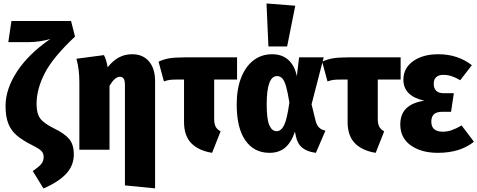

<svg xmlns="http://www.w3.org/2000/svg" viewBox="-20 -864 2755 1108"><path d="M413 -653Q285 -533 238 -441Q191 -349 191 -264Q191 -209 212 -180.5Q233 -152 292 -123Q352 -94 379 -62Q406 -30 406 27Q406 90 363.5 137Q321 184 231 224L169 123Q202 101 217 83.5Q232 66 232 42Q232 21 219 7.5Q206 -6 168 -25Q108 -55 75.5 -83.5Q43 -112 27.5 -152Q12 -192 12 -253Q12 -349 77.5 -450Q143 -551 270 -639Q249 -632 214 -626.5Q179 -621 150 -621H28L46 -743H390Z M875 -395V223L701 206V-373Q701 -399 693.5 -410Q686 -421 672 -421Q643 -421 612 -369V0H438V-389Q438 -465 421 -525L580 -546Q595 -516 601 -476Q632 -514 666 -532.5Q700 -551 743 -551Q805 -551 840 -509.5Q875 -468 875 -395Z M1216 -405V-178Q1216 -149 1224.5 -133Q1233 -117 1253 -106L1204 18Q1125 5 1083.5 -38Q1042 -81 1042 -160V-405H1008Q975 -405 960 -403Q945 -401 926 -394L895 -508Q922 -521 954.5 -527Q987 -533 1046 -533H1348V-405Z M1693 -424 1706 -533H1848L1778 -262L1802 -164Q1809 -139 1823 -126.5Q1837 -114 1858 -110L1803 18Q1754 12 1725.5 -10.5Q1697 -33 1688 -76L1682 -104Q1661 -42 1625.5 -12Q1590 18 1535 18Q1447 18 1396.5 -53Q1346 -124 1346 -262Q1346 -349 1371 -414Q1396 -479 1442 -515Q1488 -551 1550 -551Q1609 -551 1645 -517.5Q1681 -484 1693 -424ZM1519 -262Q1519 -177 1534 -142Q1549 -107 1576 -107Q1603 -107 1620 -142.5Q1637 -178 1650 -273Q1640 -333 1631 -365Q1622 -397 1609.5 -411Q1597 -425 1579 -425Q1519 -425 1519 -262ZM1518 -844 1684 -831 1637 -596H1529Z M2160 -405V-178Q2160 -149 2168.5 -133Q2177 -117 2197 -106L2148 18Q2069 5 2027.5 -38Q1986 -81 1986 -160V-405H1952Q1919 -405 1904 -403Q1889 -401 1870 -394L1839 -508Q1866 -521 1898.5 -527Q1931 -533 1990 -533H2292V-405Z M2703 -488 2636 -401Q2609 -417 2586 -424.5Q2563 -432 2537 -432Q2512 -432 2497.5 -419Q2483 -406 2483 -381Q2483 -326 2541 -326H2599L2583 -219H2534Q2499 -219 2484 -204.5Q2469 -190 2469 -162Q2469 -104 2536 -104Q2561 -104 2586 -112.5Q2611 -121 2644 -140L2715 -46Q2635 18 2507 18Q2411 18 2350.5 -25Q2290 -68 2290 -146Q2290 -204 2324 -238Q2358 -272 2428 -283Q2308 -310 2308 -404Q2308 -471 2364 -511Q2420 -551 2510 -551Q2621 -551 2703 -488Z"/></svg>

Font: Fira Sans Condensed ExtraBold
Style: Regular
Weight: 800
Width: 3
Designer: Carrois Corporate & Edenspiekermann AG
Foundry: Carrois Corporate GbR & Edenspiekermann AG
Version: Version 4.203